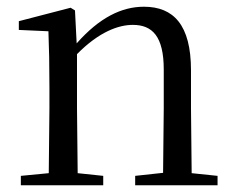

<svg xmlns="http://www.w3.org/2000/svg" viewBox="-20 -551 701 571"><path d="M464 0H627V-28L550 -36L548 -229V-342C548 -477 496 -531 408 -531C342 -531 276 -499 208 -422L203 -520L190 -528L36 -488V-462L124 -458C126 -408 127 -358 127 -289V-229L125 -36L42 -28V0H287V-28L211 -36L209 -229V-390C275 -457 333 -477 375 -477C433 -477 467 -443 467 -344V-229L465 -37L382 -28V0Z"/></svg>

Font: Harano Aji Mincho TW
Style: Regular
Weight: 400
Foundry: Masamichi Hosoda
Version: HaranoAjiMinchoTW-Regular version 20230610;ttx 4.39.4